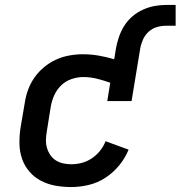

<svg xmlns="http://www.w3.org/2000/svg" viewBox="-20 -747 729 775"><path d="M268 8Q235 8 204 2.5Q173 -3 146 -17Q119 -31 99 -54Q79 -77 69 -106Q59 -135 58.5 -167.5Q58 -200 63 -232L80 -332Q84 -359 93.5 -385Q103 -411 119.5 -434.5Q136 -458 158.5 -476.5Q181 -495 206.5 -506.5Q232 -518 259.5 -523Q287 -528 314 -528Q347 -528 378.5 -522.5Q410 -517 441 -508L448 -551Q452 -574 460 -597.5Q468 -621 481 -642Q494 -663 513.5 -680Q533 -697 556 -707.5Q579 -718 602.5 -722.5Q626 -727 649 -727H689V-643H649Q631 -643 612.5 -637.5Q594 -632 579.5 -618.5Q565 -605 557 -587Q549 -569 546 -551L511 -339H413L425 -413Q400 -422 372.5 -429Q345 -436 316 -436Q293 -436 269 -428Q245 -420 227 -402.5Q209 -385 199 -362.5Q189 -340 185 -317L169 -217Q166 -200 165.5 -183Q165 -166 169.5 -150.5Q174 -135 183 -121.5Q192 -108 205.5 -99.5Q219 -91 235 -87.5Q251 -84 268 -84Q289 -84 310 -89.5Q331 -95 350 -107.5Q369 -120 383.5 -138Q398 -156 406 -177L499 -143Q486 -110 461.5 -80Q437 -50 405.5 -29.5Q374 -9 338 -0.5Q302 8 268 8Z"/></svg>

Font: Iosevka Etoile Semibold
Style: Italic
Weight: 600
Italic angle: -9°
Designer: Belleve Invis
Foundry: Belleve Invis
Version: Version 22.1.2; ttfautohint (v1.8.4)